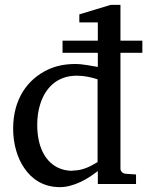

<svg xmlns="http://www.w3.org/2000/svg" viewBox="-20 -758 605 789"><path d="M278 -56C255 -56 234 -61 216 -70C161 -98 133 -162 133 -245C133 -276 137 -304 145 -329C165 -394 212 -447 296 -447C327 -447 357 -440 381 -432V-92C353 -75 321 -57 278 -57ZM289 -495C246 -495 209 -487 177 -472C92 -432 34 -350 34 -229C34 -165 52 -107 80 -67C109 -24 156 11 226 11C241 11 255 9 269 5C314 -7 349 -30 382 -55V-2H539V-41L496 -44C485 -45 475 -53 475 -65V-541H565V-591H475V-738H435L306 -699V-666H382V-591H237V-541H382V-483C355 -487 322 -495 289 -495Z"/></svg>

Font: Veleka
Style: Regular
Weight: 400
Designer: Stefan Peev, Context Ltd, 2016; SIL International, 1997-2014.
Foundry: Stefan Peev, Context Ltd, 2016
Version: Version 1.000